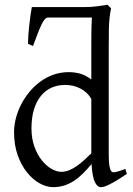

<svg xmlns="http://www.w3.org/2000/svg" viewBox="-20 -772 560 807"><path d="M363.8 -132.8V-356.4Q347.7 -384.3 318.4 -399.7Q289.1 -415 253.9 -415Q222.7 -415 196.8 -403.6Q170.9 -392.1 152.1 -369.1Q133.3 -346.2 122.8 -312Q112.3 -277.8 112.3 -231.9Q112.3 -190.4 124.3 -156.7Q136.2 -123 154.8 -99.4Q173.3 -75.7 195.6 -62.7Q217.8 -49.8 237.8 -49.8Q254.4 -49.8 270.5 -56.4Q286.6 -63 302.5 -74Q318.4 -85 333.5 -98.9Q348.6 -112.8 363.8 -127.4ZM513.2 -41Q490.7 -25.9 473.4 -15.4Q456.1 -4.9 443.1 1.7Q430.2 8.3 420.9 11.5Q411.6 14.6 404.8 14.6Q388.7 14.6 378.4 -7.3Q368.2 -29.3 364.7 -82.5Q346.2 -60.1 327.9 -42Q309.6 -23.9 290.3 -11.5Q271 1 249.5 7.8Q228 14.6 203.1 14.6Q175.8 14.6 147 -1.2Q118.2 -17.1 94 -46.9Q69.8 -76.7 54.4 -119.6Q39.1 -162.6 39.1 -216.8Q39.1 -244.6 46.6 -274.4Q54.2 -304.2 68.4 -332Q82.5 -359.9 103 -384.8Q123.5 -409.7 148.9 -428.5Q174.3 -447.3 204.6 -458Q234.9 -468.8 269 -468.8Q292 -468.8 314.7 -463.1Q337.4 -457.5 363.8 -438V-554.2Q363.8 -590.3 364 -626.2Q364.3 -662.1 366.2 -698.2H181.6Q174.3 -698.2 167.5 -690.2Q160.6 -682.1 153.6 -667Q146.5 -651.9 137.9 -629.4Q129.4 -606.9 118.7 -578.6L97.7 -587.9Q97.7 -602.1 99.1 -623.3Q100.6 -644.5 103 -666.5Q105.5 -688.5 108.4 -709Q111.3 -729.5 113.8 -742.2H335.9Q363.8 -742.2 388.4 -745.6Q413.1 -749 431.6 -752L446.8 -737.3Q438.5 -695.8 437.7 -652.6Q437 -609.4 437 -567.4V-124Q437 -106.9 437.7 -94.7Q438.5 -82.5 439.9 -74.2Q441.4 -65.9 443.4 -60.5Q445.3 -55.2 448.2 -51.8Q452.6 -46.4 465.1 -48.6Q477.5 -50.8 506.8 -62L513.2 -41Z"/></svg>

Font: Gentium
Style: Regular
Weight: 400
Designer: J. Victor Gaultney
Version: Version 1.03; 2011; OFL 1.1 release